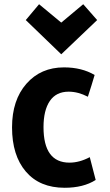

<svg xmlns="http://www.w3.org/2000/svg" viewBox="-20 -869 522 909"><path d="M433 -17Q375 20 286 20Q168 20 102.5 -56.5Q37 -133 37 -266Q37 -395 105 -472.5Q173 -550 283 -550Q367 -550 428 -514Q415 -469 396 -411Q350 -435 305 -435Q246 -435 216 -391Q186 -347 186 -267Q186 -99 309 -99Q356 -99 405 -125ZM165 -849 270 -762 374 -849 440 -774 270 -612 102 -774Z"/></svg>

Font: Repo
Style: Bold
Weight: 700
Designer: Stefan Peev
Foundry: Context Ltd
Version: Version 001.000